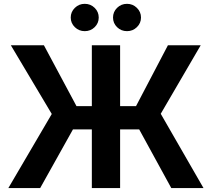

<svg xmlns="http://www.w3.org/2000/svg" viewBox="-20 -958 1079 978"><path d="M591.8 -727.5V0H447.8V-727.5ZM22.5 0 243.7 -377.4 35.2 -727.5H203.6L369.6 -417.5H672.9L835.4 -727.5H1002.4L798.8 -378.4L1016.6 0H852.5L689 -298.8H351.6L184.6 0ZM627 -799.3Q597.2 -799.3 576.4 -819.6Q555.7 -839.8 555.7 -868.7Q555.7 -897.5 576.4 -918Q597.2 -938.5 627 -938.5Q656.2 -938.5 677.2 -918Q698.2 -897.5 698.2 -868.7Q698.2 -839.8 677.2 -819.6Q656.2 -799.3 627 -799.3ZM411.6 -799.3Q382.3 -799.3 361.3 -819.6Q340.3 -839.8 340.3 -868.7Q340.3 -897.5 361.3 -918Q382.3 -938.5 411.6 -938.5Q441.4 -938.5 462.2 -918Q482.9 -897.5 482.9 -868.7Q482.9 -839.8 462.2 -819.6Q441.4 -799.3 411.6 -799.3Z"/></svg>

Font: Inter Cardless Tabular Bold
Style: Bold
Weight: 700
Designer: Rasmus Andersson
Foundry: rsms
Version: Version 4.000;git-4fc901f